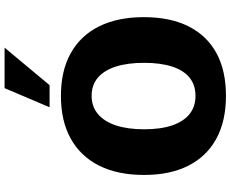

<svg xmlns="http://www.w3.org/2000/svg" viewBox="-105 -907 1022 852"><g transform="rotate(-90 406.0 -481.0)"><path d="M406.7 10.7Q295.4 10.7 217 -31.7Q138.7 -74.2 97.2 -155.3Q55.7 -236.3 55.7 -353Q55.7 -469.7 96.9 -552Q138.2 -634.3 216.6 -678Q294.9 -721.7 406.2 -721.7Q518.1 -721.7 596.2 -678Q674.3 -634.3 715.1 -552Q755.9 -469.7 755.9 -354Q755.9 -236.8 715.1 -155.5Q674.3 -74.2 596.7 -31.7Q519 10.7 406.7 10.7ZM406.7 -124.5Q455.1 -124.5 487.5 -150.9Q520 -177.2 536.6 -228.3Q553.2 -279.3 553.2 -352.5Q553.2 -425.8 536.6 -477.8Q520 -529.8 487.5 -557.6Q455.1 -585.4 406.7 -585.4Q359.4 -585.4 326.2 -557.6Q293 -529.8 275.6 -477.8Q258.3 -425.8 258.3 -352.5Q258.3 -278.8 275.6 -228Q293 -177.2 325.9 -150.9Q358.9 -124.5 406.7 -124.5ZM356 -772 440.9 -971.7H620.6L454.1 -772Z"/></g></svg>

Font: Comme ExtraBold
Style: Regular
Weight: 800
Version: Version 1.000;gftools[0.9.27]